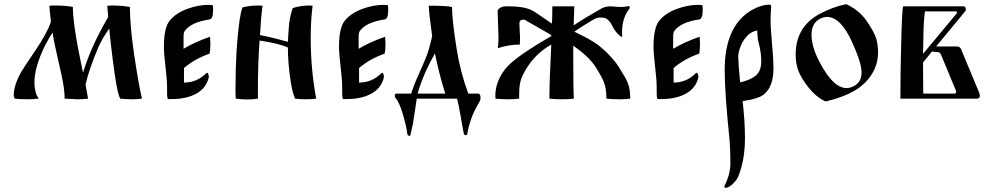

<svg xmlns="http://www.w3.org/2000/svg" viewBox="-20 -467 4711 909"><path d="M595 -434Q595 -345 615 -209.5Q635 -74 652 0Q628 3 604 3Q578 3 549 0Q539 -20 530 -73Q514 -166 497 -332Q462 -281 446 -244Q400 -136 385 -66Q391 -32 397 0Q372 3 346 3Q336 3 316 1.5Q296 0 286 0Q286 -32 278 -78Q272 -111 253 -193Q234 -275 229 -313Q215 -293 193 -251Q143 -149 143 -77Q143 -48 152 -20L163 0Q142 3 109 3Q76 3 50 0Q45 -8 45 -15Q45 -61 77 -120Q89 -142 147 -227.5Q205 -313 221 -364Q214 -427 214 -440Q221 -441 234 -441Q293 -441 325 -434Q325 -365 352 -226Q362 -174 373 -123Q411 -248 492 -386Q492 -396 490 -414Q488 -432 488 -440Q496 -441 512 -441Q553 -441 595 -434Z M771 -54Q771 -88 763.5 -151Q756 -214 756 -245Q756 -337 784 -370Q813 -405 865.5 -424.5Q918 -444 967 -444Q981 -444 987 -443Q989 -434 989 -420Q989 -377 972 -375Q885 -362 855 -321Q849 -313 849 -294V-236Q900 -267 974 -293Q976 -275 976 -258Q976 -228 972 -213Q903 -189 851 -145V-76Q912 -76 956 -120Q964 -128 968 -110Q969 -103 968 -99Q956 -50 910 -24Q863 2 793 2H781H776Q771 1 771 -31Z M1223 -440Q1215 -382 1211 -301Q1269 -290 1343 -269Q1346 -328 1349 -356Q1355 -399 1366 -429Q1406 -441 1444 -441Q1447 -441 1452.5 -440.5Q1458 -440 1460 -440Q1451 -370 1451 -289Q1451 -139 1477 0Q1455 3 1426 3Q1403 3 1377 0Q1356 -47 1346 -168Q1343 -204 1343 -242Q1299 -262 1209 -275Q1201 -169 1201 -44V0Q1177 4 1150 4Q1132 4 1096 0Q1095 -8 1095 -26V-54Q1095 -234 1115 -376Q1120 -410 1128 -432Q1164 -441 1204 -441Q1217 -441 1223 -440Z M1600 -54Q1600 -88 1592.5 -151Q1585 -214 1585 -245Q1585 -337 1613 -370Q1642 -405 1694.5 -424.5Q1747 -444 1796 -444Q1810 -444 1816 -443Q1818 -434 1818 -420Q1818 -377 1801 -375Q1714 -362 1684 -321Q1678 -313 1678 -294V-236Q1729 -267 1803 -293Q1805 -275 1805 -258Q1805 -228 1801 -213Q1732 -189 1680 -145V-76Q1741 -76 1785 -120Q1793 -128 1797 -110Q1798 -103 1797 -99Q1785 -50 1739 -24Q1692 2 1622 2H1610H1605Q1600 1 1600 -31Z M1858 -24H1927Q1935 -55 1968 -128Q2001 -201 2010 -233Q2023 -280 2026 -296Q2010 -412 2010 -440Q2092 -440 2120 -434Q2120 -374 2142 -235Q2159 -127 2197 -24H2243Q2255 -24 2255 -4Q2255 6 2251 13Q2223 61 2214 87Q2199 127 2192 168Q2192 173 2186 173Q2178 173 2176 166Q2173 154 2162 89.5Q2151 25 2144 0H1953Q1952 3 1951 13Q1950 23 1949 28L1935 119Q1933 128 1928.5 147Q1924 166 1923 173Q1923 176 1919 176Q1911 176 1909 170Q1904 130 1886 69Q1870 18 1855 0Q1849 -6 1849 -15Q1849 -24 1858 -24ZM2088 -24Q2060 -112 2039 -214Q2037 -211 2020 -178.5Q2003 -146 1993 -123Q1970 -70 1957 -24Z M2581 0Q2581 -78 2590 -256Q2500 -206 2453 -107Q2438 -77 2438 -24Q2438 -24 2438 0Q2415 3 2387 3Q2351 3 2326 0Q2325 -4 2325 -12Q2325 -81 2374 -143Q2418 -197 2590 -296V-301Q2469 -371 2463 -374Q2463 -374 2457 -374Q2439 -374 2439 -355Q2439 -341 2440.5 -320Q2442 -299 2442 -293Q2442 -281 2441.5 -269Q2441 -257 2441 -256Q2390 -256 2337 -239Q2340 -264 2340 -291Q2340 -312 2338 -353Q2336 -394 2336 -413Q2336 -423 2348 -430Q2360 -437 2375 -437H2387Q2451 -437 2485 -424Q2499 -419 2518 -406.5Q2537 -394 2559.5 -378Q2582 -362 2593 -355Q2595 -386 2595 -437H2699Q2699 -416 2696 -347Q2750 -383 2828 -427Q2846 -437 2873 -437Q2880 -437 2893.5 -435.5Q2907 -434 2915 -434Q2933 -434 2945 -436Q2947 -436 2950 -437Q2953 -438 2954 -438Q2966 -438 2959 -425Q2925 -380 2925 -316Q2925 -301 2926 -295Q2925 -293 2923.5 -292.5Q2922 -292 2921 -293Q2901 -307 2886 -331Q2885 -333 2879 -344.5Q2873 -356 2870 -360Q2867 -364 2860 -371.5Q2853 -379 2844.5 -381.5Q2836 -384 2824 -384H2817Q2807 -384 2789 -374Q2731 -340 2699 -317Q2704 -315 2727.5 -303Q2751 -291 2761.5 -285.5Q2772 -280 2791 -268Q2810 -256 2825 -243Q2854 -219 2876.5 -193Q2899 -167 2907.5 -153.5Q2916 -140 2941 -98Q2963 -58 2963 -17Q2963 -16 2963.5 -13Q2964 -10 2964 -8Q2964 -6 2963.5 -3.5Q2963 -1 2963 0Q2943 3 2914 3Q2878 3 2851 0Q2851 -48 2839.5 -77Q2828 -106 2799 -151Q2770 -197 2694 -251V-198Q2694 -42 2697 0Q2673 3 2643 3Q2607 3 2581 0Z M3089 -54Q3089 -88 3081.5 -151Q3074 -214 3074 -245Q3074 -337 3102 -370Q3131 -405 3183.5 -424.5Q3236 -444 3285 -444Q3299 -444 3305 -443Q3307 -434 3307 -420Q3307 -377 3290 -375Q3203 -362 3173 -321Q3167 -313 3167 -294V-236Q3218 -267 3292 -293Q3294 -275 3294 -258Q3294 -228 3290 -213Q3221 -189 3169 -145V-76Q3230 -76 3274 -120Q3282 -128 3286 -110Q3287 -103 3286 -99Q3274 -50 3228 -24Q3181 2 3111 2H3099H3094Q3089 1 3089 -31Z M3484 -77Q3533 -88 3558.5 -109.5Q3584 -131 3584 -177Q3584 -209 3577 -242L3568 -281Q3567 -289 3566 -304.5Q3565 -320 3565 -323Q3536 -318 3514.5 -294Q3493 -270 3483 -239Q3475 -217 3475 -198Q3475 -172 3484 -77ZM3628 -382Q3628 -338 3635 -260.5Q3642 -183 3642 -145Q3642 -59 3599 -22Q3575 0 3496 12Q3507 111 3507 187Q3507 290 3475 369Q3468 385 3451.5 401.5Q3435 418 3420 422H3417Q3409 422 3409 416Q3409 414 3410 413Q3438 357 3438 307Q3438 243 3434 196Q3411 -27 3411 -136Q3411 -341 3535 -417Q3584 -445 3624 -445Q3631 -445 3631 -435Q3631 -429 3629.5 -409.5Q3628 -390 3628 -382Z M3895 12Q3895 12 3893 12Q3893 12 3890 12Q3890 12 3888 12Q3888 12 3886 12Q3844 -7 3806 -55Q3775 -95 3761 -129Q3747 -163 3747 -209Q3747 -342 3864 -403Q3924 -434 3980 -446Q3982 -447 3986 -447Q3988 -447 3990 -446Q4050 -416 4082 -369Q4112 -326 4124.5 -295Q4137 -264 4137 -218Q4137 -164 4108.5 -117.5Q4080 -71 4031 -41Q3977 -8 3895 12ZM4022 -59Q4059 -78 4059 -124Q4059 -169 4014 -268Q3960 -387 3895 -387Q3880 -387 3862 -378Q3822 -357 3822 -302Q3822 -244 3862 -170Q3925 -50 3988 -50Q4004 -50 4022 -59Z M4243 0Q4243 0 4243 -35Q4243 -128 4246 -237Q4250 -424 4256 -437H4543Q4550 -437 4552 -427.5Q4554 -418 4549 -413L4412 -247H4511Q4525 -247 4531 -232L4615 -30Q4619 -20 4619 -14Q4619 0 4604 0ZM4436 -206Q4432 -218 4422 -220L4392 -223L4350 -171Q4350 -139 4350.5 -89.5Q4351 -40 4351 -24H4498Q4512 -24 4504 -42ZM4352 -309 4350 -212 4508 -402Q4511 -405 4511 -408Q4511 -413 4504 -413H4359Q4353 -370 4352 -309Z"/></svg>

Font: Ponomar Unicode TT
Style: Regular
Weight: 400
Designer: Vladislav V. Dorosh, Yuri A.W. Shardt, Nikita Simmons, Aleksandr Andreev
Foundry: Ponomar Project
Version: 1.1